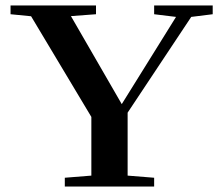

<svg xmlns="http://www.w3.org/2000/svg" viewBox="-20 -683 821 703"><path d="M217.3 0V-32.2L314.5 -40V-254.9L93.8 -623.5L18.6 -630.9V-663.1H331.5V-630.9L239.7 -624L425.8 -301.8L624.5 -621.1L544.4 -630.9V-663.1H758.8V-630.9L680.2 -621.1L447.3 -270.5V-40L544.4 -32.2V0Z"/></svg>

Font: Elstob 10pt SemiBold
Style: Regular
Weight: 600
Designer: Peter S. Baker
Version: Version 1.015